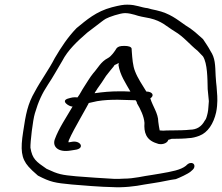

<svg xmlns="http://www.w3.org/2000/svg" viewBox="-20 -664 948 820"><path d="M79 -102C67 -26 70 12 102 48C110 57 123 70 142 86C196 114 214 117 287 124C318 127 422 135 457 135C507 138 557 132 597 124L635 118C671 113 705 104 731 101C747 95 782 79 794 69C800 63 808 59 810 49C812 39 806 32 796 32C786 32 780 38 774 44C752 62 712 69 666 77L630 83C591 88 554 99 508 99C496 100 485 100 469 100C431 98 339 92 306 89C243 83 230 81 179 57C134 26 118 15 110 -33C109 -55 120 -151 129 -180C144 -231 160 -265 185 -303C206 -334 226 -371 246 -404C269 -449 310 -488 353 -525L395 -557C410 -568 420 -577 432 -584C444 -591 493 -608 514 -608C530 -608 543 -604 555 -601C575 -594 594 -591 620 -586C672 -574 691 -551 726 -530C765 -507 791 -473 824 -447L847 -423C866 -393 866 -329 867 -283C868 -265 871 -250 872 -232L870 -206C869 -197 869 -189 867 -182C865 -175 864 -168 862 -163C861 -158 858 -153 854 -148C841 -124 821 -110 790 -110C779 -108 734 -107 712 -107C699 -107 685 -107 677 -106L662 -107C660 -118 657 -133 656 -144C656 -180 632 -210 622 -244C641 -256 631 -273 605 -273C588 -301 568 -330 557 -359C547 -383 545 -416 543 -442L542 -457C540 -464 529 -468 511 -468C493 -468 484 -465 478 -458C471 -446 455 -423 441 -416C410 -400 399 -374 378 -351C364 -334 351 -311 339 -293C330 -280 322 -262 311 -248C294 -250 285 -247 274 -244C233 -234 278 -207 290 -209C264 -164 231 -116 214 -69C203 -38 228 -12 281 -21L300 -24C343 -29 326 -63 291 -59L273 -56C272 -57 272 -60 274 -65C285 -91 307 -130 321 -155L349 -205C352 -212 357 -218 359 -224L395 -232C425 -237 453 -238 483 -238C505 -238 532 -236 554 -236H559C562 -232 565 -228 565 -223C580 -198 595 -167 597 -139C594 -100 603 -66 649 -52C668 -43 695 -51 699 -67C704 -68 708 -69 712 -71C735 -71 773 -72 785 -74C800 -74 818 -79 831 -84C868 -98 892 -136 903 -184C905 -193 906 -202 907 -211C910 -243 907 -266 905 -294C904 -304 902 -319 901 -340C899 -388 899 -416 879 -446C869 -465 860 -477 847 -497L813 -527C800 -538 787 -547 772 -556C736 -581 706 -607 648 -620C633 -623 620 -626 611 -629C582 -632 561 -644 526 -644C510 -645 489 -641 458 -633C390 -615 350 -579 307 -544C270 -506 241 -462 214 -416C189 -367 154 -320 129 -273C98 -220 90 -176 79 -102ZM384 -266C387 -273 393 -279 395 -284C407 -300 423 -324 433 -340L452 -364C459 -373 467 -381 469 -386C475 -389 481 -391 487 -395C487 -392 487 -389 486 -386C493 -343 516 -310 537 -273H533C517 -274 504 -274 491 -274C452 -274 420 -271 385 -266Z"/></svg>

Font: Stray Cat
Style: SuExtObl
Weight: 400
Version: Version 1.0